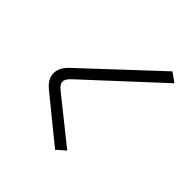

<svg xmlns="http://www.w3.org/2000/svg" viewBox="-82 -960 1219 1219"><g transform="rotate(-45 528.0 -350.0)"><path d="M496 -533Q466 -566 443 -566Q418 -566 391 -531L154 -235L103 -293L338 -582Q364 -615 388 -629.5Q412 -644 440 -644Q467 -644 491 -631Q515 -618 540 -591L982 -118L937 -56Z"/></g></svg>

Font: PlemolJP
Style: Regular
Weight: 400
Monospace: yes
Version: v2.0.4; ttfautohint (v1.8.4.7-5d5b-dirty) -l 6 -r 45 -G 200 